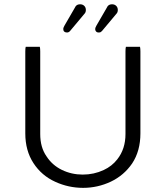

<svg xmlns="http://www.w3.org/2000/svg" viewBox="-20 -884 780 904"><path d="M101.1 -663.6Q99.1 -657.2 99.1 -641.6V-255.9Q99.1 -174.8 137.5 -116Q175.8 -57.1 240.7 -27.8Q302.7 0.5 371.3 0.5Q439.9 0.5 502 -28.8Q563.5 -58.1 602.1 -114.3Q641.1 -172.9 641.1 -255.9V-641.6Q641.1 -655.8 639.2 -663.6H572.8Q570.8 -657.2 570.8 -641.6V-252.9Q570.8 -182.6 532.2 -133.8Q507.3 -101.6 468.3 -83.5Q422.4 -62 369.6 -62Q316.9 -62 271.5 -84Q225.6 -106.4 198.7 -148.4Q169.4 -190.4 169.4 -252.9V-641.6Q169.4 -655.8 167.5 -663.6ZM454.6 -733.4Q457.5 -734.9 460 -737.8L527.8 -818.8Q534.7 -825.7 534.7 -836.9Q534.7 -849.1 527.1 -856.4Q519.5 -863.8 507.8 -863.8Q495.6 -863.8 488.8 -856.9Q485.8 -854 483.9 -849.6L433.6 -762.7Q428.2 -752.9 428.2 -748Q428.2 -737.3 436 -732.9Q439.9 -731 443.4 -731Q446.8 -731 448 -731.2Q449.2 -731.4 450.4 -731.7Q451.7 -731.9 452.6 -732.2Q453.6 -732.4 454.6 -733.4ZM309.6 -737.8 377.4 -818.8Q384.3 -825.7 384.3 -836.9Q384.3 -849.1 376.7 -856.4Q369.1 -863.8 357.4 -863.8Q345.2 -863.8 338.4 -856.9Q335.4 -854 333.5 -849.6L283.2 -762.7Q277.8 -752.9 277.8 -748Q277.8 -739.7 282.2 -735.4Q287.1 -731 295.4 -731Q303.7 -731 309.6 -737.8Z"/></svg>

Font: YuPearl-ExtraLight
Style: ExtraLight
Weight: 200
Designer: Max Yao
Foundry: Max-Everyday
Version: Version 1.011; ttfautohint (v1.8.3)